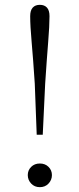

<svg xmlns="http://www.w3.org/2000/svg" viewBox="-20 -763 329 795"><path d="M145 12Q123 12 109 -3Q95 -18 95 -38Q95 -58 109 -72Q123 -86 145 -86Q167 -86 181 -72Q195 -58 195 -38Q195 -18 181 -3Q167 12 145 12ZM145 -743Q164 -743 174.5 -731.5Q185 -720 185 -696Q185 -656 179.5 -589Q174 -522 167 -416L157 -205H132L124 -416Q117 -522 111 -589Q105 -656 105 -696Q105 -720 115.5 -731.5Q126 -743 145 -743Z"/></svg>

Font: Early Summer Mincho VF
Style: Regular
Weight: 250
Designer: GuiWonder
Version: Version 1.002